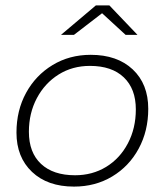

<svg xmlns="http://www.w3.org/2000/svg" viewBox="-20 -687 610 711"><path d="M41 -196Q41 -278 76.5 -343Q112 -408 174.5 -446Q237 -484 316 -484Q414 -484 471.5 -430Q529 -376 529 -284Q529 -202 493.5 -136.5Q458 -71 395.5 -33.5Q333 4 254 4Q156 4 98.5 -50.5Q41 -105 41 -196ZM483 -282Q483 -358 438.5 -400.5Q394 -443 313 -443Q248 -443 197 -411Q146 -379 116.5 -323.5Q87 -268 87 -199Q87 -122 132 -80Q177 -38 258 -38Q322 -38 373 -69Q424 -100 453.5 -156Q483 -212 483 -282ZM445 -558 358 -638 254 -558H206L335 -667H385L489 -558Z"/></svg>

Font: Montserrat Ace
Style: Light Italic
Weight: 300
Italic angle: -11.3°
Designer: Julieta Ulanovsky
Foundry: Julieta Ulanovsky
Version: Version 1